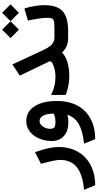

<svg xmlns="http://www.w3.org/2000/svg" viewBox="384 -1071 903 1781"><g transform="rotate(-90 835.5 -180.5)"><path d="M2.4 238.8 -24.4 172.4 -34.7 147.5Q17.1 143.1 58.6 133.3Q100.1 123.5 135 106Q169.9 88.4 193.4 63.7Q216.8 39.1 229.7 3.9Q242.7 -31.2 242.7 -75.7Q242.7 -119.1 210.9 -236.8L207 -252L221.2 -259.3L294.4 -296.9L314 -307.1L321.8 -285.6Q362.3 -170.4 362.3 -86.4Q362.3 -11.7 337.4 50.8Q312.5 113.3 267.1 157.2Q221.7 201.2 155.8 225.8Q89.8 250.5 10.7 251H7.3Z M602.5 -265.1Q575.2 -265.1 553.2 -235.4Q531.2 -205.6 531.2 -164.1Q531.2 -138.7 544.7 -128.2Q558.1 -117.7 597.2 -117.7Q642.1 -117.7 672.4 -134.8Q670.9 -199.7 652.6 -232.4Q634.3 -265.1 602.5 -265.1ZM602.1 -388.2Q690.4 -388.2 740 -312Q789.6 -235.8 789.6 -103.5Q789.6 -19.5 764.2 47.6Q738.8 114.7 692.4 159.2Q646 203.6 581.3 227.3Q516.6 251 438.5 251H435.1L430.2 238.8L403.3 172.4L393.1 147.5Q508.3 136.2 573.5 99.6Q638.7 63 661.1 -6.8Q628.9 2.4 592.3 2.4Q511.2 2.4 464.6 -39.1Q418 -80.6 418 -152.8Q418 -198.2 431.2 -240.7Q444.3 -283.2 467.8 -315.9Q491.2 -348.6 526.1 -368.4Q561 -388.2 602.1 -388.2Z M1383.8 0H1368.7Q1292 0 1238.8 -56.6Q1170.4 10.7 1016.1 10.7Q939 10.7 858.4 -17.6L845.2 -22.5V-36.1V-127.9V-157.7L872.6 -146Q937 -117.7 1011.7 -117.7Q1067.9 -117.7 1112.3 -134Q1156.7 -150.4 1156.7 -165Q1156.7 -174.3 1150.9 -185.5L1031.7 -433.1L1024.4 -448.2L1038.6 -457.5L1109.4 -504.4L1128.4 -517.1L1137.7 -496.6L1265.1 -223.1Q1272.9 -206.5 1281.2 -192.9Q1289.6 -179.2 1297.9 -168.7Q1306.2 -158.2 1314.9 -150.6Q1323.7 -143.1 1333 -137.9Q1342.3 -132.8 1351.6 -130.4Q1360.8 -127.9 1370.6 -127.4L1383.8 -127Q1392.6 -126.5 1392.6 -72.3V-55.7Q1392.6 0 1383.8 0Z M1378.4 -127H1438.5Q1463.4 -127 1476.6 -127.2Q1489.7 -127.4 1505.1 -128.7Q1520.5 -129.9 1527.3 -131.1Q1534.2 -132.3 1542 -136.5Q1549.8 -140.6 1552.2 -145Q1554.7 -149.4 1557.4 -157.7Q1560.1 -166 1560.3 -174.6Q1560.5 -183.1 1560.5 -197.3Q1560.5 -223.1 1555.2 -262.7Q1549.8 -302.2 1544.4 -328.6L1539.1 -355L1535.2 -373L1552.7 -377.9L1628.4 -400.4L1646.5 -405.8L1652.3 -387.7Q1655.8 -377.9 1659.9 -362.5Q1664.1 -347.2 1671.1 -303.7Q1678.2 -260.3 1678.2 -222.2Q1678.2 -102.5 1622.6 -51.3Q1566.9 0 1436.5 0H1378.4Q1370.6 0 1365.5 -4.9Q1360.4 -9.8 1358.2 -19.3Q1356 -28.8 1355.5 -36.4Q1355 -43.9 1355 -55.7V-72.3Q1355 -87.9 1356 -98.1Q1356.9 -108.4 1362.5 -117.7Q1368.2 -127 1378.4 -127ZM1607.4 -612.3 1685.5 -534.2 1607.4 -456.5 1529.8 -534.2ZM1450.7 -612.3 1528.8 -534.2 1450.7 -456.5 1373 -534.2Z"/></g></svg>

Font: Samim FD
Style: Bold-FD
Weight: 700
Foundry: DejaVu fonts team - Redesigned by Saber Rastikerdar
Version: Version 4.0.1